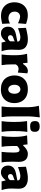

<svg xmlns="http://www.w3.org/2000/svg" viewBox="1683 -2583 916 4322"><g transform="rotate(90 2141.0 -422.0)"><path d="M338.9 13.2Q241.7 13.2 173.1 -25.1Q104.5 -63.5 68.1 -131.1Q31.7 -198.7 31.7 -285.6Q31.7 -373 64.7 -441.9Q97.7 -510.7 163.1 -550.3Q228.5 -589.8 325.7 -589.8Q380.4 -589.8 431.4 -576.4Q482.4 -563 518.6 -550.3L503.9 -369.1Q449.7 -395 409.9 -405.8Q370.1 -416.5 350.1 -416.5Q302.2 -414.1 272 -381.8Q241.7 -349.6 241.7 -291.5Q241.7 -229 282 -192.1Q322.3 -155.3 392.6 -154.3Q414.6 -154.3 446.3 -163.1Q478 -171.9 507.8 -189.5L516.6 -12.7Q482.4 -5.4 434.8 3.9Q387.2 13.2 338.9 13.2Z M735.8 15.1Q683.6 15.1 648.9 -6.8Q614.3 -28.8 597.4 -65.2Q580.6 -101.6 580.6 -144.5Q580.6 -194.3 598.9 -226.8Q617.2 -259.3 645 -279.1Q672.9 -298.8 703.1 -308.8Q733.4 -318.8 757.3 -323.7L916 -354.5Q918 -392.1 890.6 -407.2Q863.3 -422.4 809.6 -422.4Q795.9 -422.4 763.2 -415.3Q730.5 -408.2 690.2 -396Q649.9 -383.8 614.7 -368.7L606.4 -548.3Q635.3 -555.2 677.5 -565.2Q719.7 -575.2 769 -583Q818.4 -590.8 868.2 -590.8Q976.1 -590.8 1039.3 -541.7Q1102.5 -492.7 1102.5 -382.3Q1102.5 -354 1100.3 -313.5Q1098.1 -272.9 1098.1 -242.7V-204.6Q1098.1 -159.2 1105.7 -107.9Q1113.3 -56.6 1134.3 0H938L918 -85.9H904.3Q886.7 -60.5 860.6 -37.4Q834.5 -14.2 802.7 0.5Q771 15.1 735.8 15.1ZM829.1 -143.1Q848.1 -143.1 871.3 -156.5Q894.5 -169.9 909.7 -193.8V-296.9Q900.4 -289.1 886 -282Q871.6 -274.9 835.4 -264.6Q811.5 -258.3 791.7 -243.9Q772 -229.5 772 -198.7Q772 -168.9 789.3 -156Q806.6 -143.1 829.1 -143.1Z M1206.1 0Q1214.4 -60.5 1218.8 -117.7Q1223.1 -174.8 1223.1 -246.6V-303.2Q1223.1 -369.6 1216.1 -436.8Q1209 -503.9 1190.4 -573.2L1392.6 -584L1403.8 -482.9H1419.9Q1457.5 -540.5 1496.1 -565.7Q1534.7 -590.8 1571.8 -590.8Q1583 -590.8 1599.4 -588.6Q1615.7 -586.4 1630.9 -579.6L1613.3 -365.2Q1591.8 -372.1 1568.6 -377.4Q1545.4 -382.8 1530.8 -382.8Q1505.9 -382.8 1477.1 -368.7Q1448.2 -354.5 1429.2 -319.3V-234.9Q1429.2 -171.9 1433.3 -116.2Q1437.5 -60.5 1446.3 0Z M1992.7 16.1Q1910.6 16.1 1851.1 -8.5Q1791.5 -33.2 1753.4 -75.9Q1715.3 -118.7 1696.8 -173.3Q1678.2 -228 1678.2 -288.1Q1678.2 -374 1712.6 -442.4Q1747.1 -510.7 1815.9 -550.8Q1884.8 -590.8 1987.8 -590.8Q2093.8 -590.8 2163.1 -550.5Q2232.4 -510.3 2266.6 -441.7Q2300.8 -373 2300.8 -288.1Q2300.8 -200.7 2265.4 -131.8Q2230 -63 2161.1 -23.4Q2092.3 16.1 1992.7 16.1ZM1991.2 -149.4Q2040 -152.8 2065.2 -191.7Q2090.3 -230.5 2090.3 -288.1Q2090.3 -347.7 2065.2 -382.8Q2040 -418 1991.2 -424.3Q1940.9 -419.9 1914.6 -383.1Q1888.2 -346.2 1888.2 -288.1Q1888.2 -232.4 1914.8 -192.6Q1941.4 -152.8 1991.2 -149.4Z M2376.5 0Q2384.8 -60.5 2389.2 -117.7Q2393.6 -174.8 2393.6 -246.6V-565.9Q2393.6 -635.3 2386.2 -702.4Q2378.9 -769.5 2360.8 -838.9L2622.1 -859.9Q2612.8 -792.5 2606.2 -719.5Q2599.6 -646.5 2599.6 -565.9V-246.6Q2599.6 -174.8 2603.8 -117.7Q2607.9 -60.5 2616.7 0Z M2707.5 0Q2715.8 -60.5 2720.2 -117.7Q2724.6 -174.8 2724.6 -246.6V-303.2Q2724.6 -362.8 2722.2 -408.4Q2719.7 -454.1 2715.3 -493.7Q2710.9 -533.2 2705.6 -573.2L2949.2 -579.6Q2943.4 -538.6 2939.2 -498.3Q2935.1 -458 2932.9 -411.1Q2930.7 -364.3 2930.7 -303.2V-246.6Q2930.7 -174.8 2934.6 -117.7Q2938.5 -60.5 2947.3 0ZM2826.2 -642.1Q2762.7 -642.1 2734.1 -666.3Q2705.6 -690.4 2705.6 -758.3Q2705.6 -806.2 2734.4 -831.5Q2763.2 -856.9 2827.1 -856.9Q2890.6 -856.9 2918.9 -829.6Q2947.3 -802.2 2947.3 -751.5Q2947.3 -688.5 2918.9 -665.3Q2890.6 -642.1 2826.2 -642.1Z M3043.5 0Q3051.8 -60.5 3056.2 -117.7Q3060.5 -174.8 3060.5 -246.6V-303.2Q3060.5 -369.6 3053.5 -436.8Q3046.4 -503.9 3027.8 -573.2L3230 -584L3241.2 -486.8H3258.3Q3293.9 -530.8 3344.2 -560.8Q3394.5 -590.8 3444.8 -590.8Q3530.3 -590.8 3576.9 -540.3Q3623.5 -489.7 3623.5 -387.2Q3623.5 -350.1 3621.3 -313.7Q3619.1 -277.3 3619.1 -246.6Q3619.1 -174.8 3622.6 -117.7Q3626 -60.5 3636.7 0H3398.4Q3405.3 -60.5 3409.2 -116.2Q3413.1 -171.9 3413.1 -234.9V-294.9Q3413.1 -350.1 3399.9 -377Q3386.7 -403.8 3353 -403.8Q3336.4 -403.8 3310.1 -386.5Q3283.7 -369.1 3266.6 -347.7V-234.9Q3266.6 -171.9 3270.8 -116.2Q3274.9 -60.5 3283.7 0Z M3861.8 15.1Q3809.6 15.1 3774.9 -6.8Q3740.2 -28.8 3723.4 -65.2Q3706.5 -101.6 3706.5 -144.5Q3706.5 -194.3 3724.9 -226.8Q3743.2 -259.3 3771 -279.1Q3798.8 -298.8 3829.1 -308.8Q3859.4 -318.8 3883.3 -323.7L4042 -354.5Q4043.9 -392.1 4016.6 -407.2Q3989.3 -422.4 3935.5 -422.4Q3921.9 -422.4 3889.2 -415.3Q3856.4 -408.2 3816.2 -396Q3775.9 -383.8 3740.7 -368.7L3732.4 -548.3Q3761.2 -555.2 3803.5 -565.2Q3845.7 -575.2 3895 -583Q3944.3 -590.8 3994.1 -590.8Q4102.1 -590.8 4165.3 -541.7Q4228.5 -492.7 4228.5 -382.3Q4228.5 -354 4226.3 -313.5Q4224.1 -272.9 4224.1 -242.7V-204.6Q4224.1 -159.2 4231.7 -107.9Q4239.3 -56.6 4260.3 0H4064L4043.9 -85.9H4030.3Q4012.7 -60.5 3986.6 -37.4Q3960.4 -14.2 3928.7 0.5Q3897 15.1 3861.8 15.1ZM3955.1 -143.1Q3974.1 -143.1 3997.3 -156.5Q4020.5 -169.9 4035.6 -193.8V-296.9Q4026.4 -289.1 4012 -282Q3997.6 -274.9 3961.4 -264.6Q3937.5 -258.3 3917.7 -243.9Q3897.9 -229.5 3897.9 -198.7Q3897.9 -168.9 3915.3 -156Q3932.6 -143.1 3955.1 -143.1Z"/></g></svg>

Font: Pinar DS4-ExtraBold
Style: Regular
Weight: 800
Designer: Amin Abedi
Version: Version 2.000